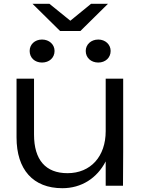

<svg xmlns="http://www.w3.org/2000/svg" viewBox="-20 -977 747 1010"><path d="M627 0 628 -178V-563H536V-287C536 -154 457 -66 335 -66C220 -66 159 -136 159 -269V-563H67V-254C67 -85 154 13 308 13C408 13 490 -39 536 -128V0ZM201 -648C239 -648 267 -673 267 -709C267 -743 239 -769 201 -769C163 -769 136 -743 136 -709C136 -673 163 -648 201 -648ZM548 -957H459L350 -868L240 -957H151L296 -814H403ZM497 -648C534 -648 562 -673 562 -709C562 -743 534 -769 497 -769C459 -769 431 -743 431 -709C431 -673 459 -648 497 -648Z"/></svg>

Font: Bounded Light
Style: Regular
Weight: 300
Designer: Vlad Churkin
Version: Version 3.0